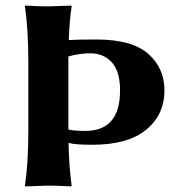

<svg xmlns="http://www.w3.org/2000/svg" viewBox="-20 -668 646 691"><path d="M82 -444.8Q82 -560.1 69.8 -645L71.8 -647.9Q119.6 -645 153.8 -645Q153.8 -645 236.8 -647.9L237.8 -645Q230 -594.2 227.5 -523.9Q263.2 -525.9 326.2 -525.9Q455.1 -525.9 513.4 -474.4Q571.8 -422.9 571.8 -342.8Q571.8 -254.9 505.9 -200.9Q439.9 -147 312 -147Q247.6 -147 226.6 -153.8Q228.5 -68.4 237.8 0L235.8 2.9Q188 0 153.8 0L70.8 2.9L69.8 0Q82 -81.1 82 -200.2ZM226.1 -202.1Q241.2 -197.3 287.1 -196.8Q412.1 -196.8 412.1 -342.8Q412.1 -410.6 382.6 -443.4Q353 -476.1 305.2 -476.1Q264.6 -476.1 226.1 -464.8Q226.1 -458 226.1 -444.8Z"/></svg>

Font: Linux Biolinum O
Style: Bold
Weight: 700
Designer: Philipp H. Poll
Foundry: Philipp H. Poll
Version: Version 1.3.2